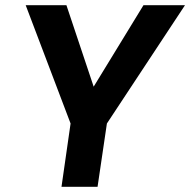

<svg xmlns="http://www.w3.org/2000/svg" viewBox="-20 -720 733 740"><path d="M217 0 252 -244 79 -700H236L341 -386L533 -700H693L392 -244L356 0Z"/></svg>

Font: Host Grotesk Black
Style: Italic
Weight: 900
Italic angle: -8°
Designer: Doğukan Karapınar based on Poppins by Indian Type Foundry, Jonny Pinhorn
Foundry: Element Type
Version: Version 1.000; ttfautohint (v1.8.4.7-5d5b);gftools[0.9.33]